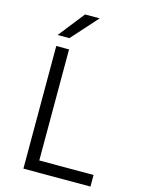

<svg xmlns="http://www.w3.org/2000/svg" viewBox="-138 -1026 815 1104"><g transform="rotate(15 269.5 -474.0)"><path d="M114 -730H190V-69H513V0H114ZM227 -948H314L175 -793H105Z"/></g></svg>

Font: Sora-SIA Light
Style: Regular
Weight: 300
Designer: Jonathan Barnbrook, Julián Moncada
Foundry: Barnbrook Fonts
Version: Version 2.000